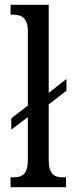

<svg xmlns="http://www.w3.org/2000/svg" viewBox="-20 -780 302 800"><path d="M24 0H255V-41H245C207 -41 183 -52 183 -115V-345L257 -402V-451L183 -393V-760H24V-719H33C64 -719 96 -710 96 -651V-340L27 -287V-240L96 -292V-115C96 -52 72 -41 33 -41H24Z"/></svg>

Font: Noto Serif Sinhala ExtraCondensed
Style: Regular
Weight: 400
Width: 2
Designer: Jelle Bosma - Monotype Design Team
Foundry: Monotype Imaging Inc.
Version: Version 2.007